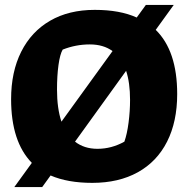

<svg xmlns="http://www.w3.org/2000/svg" viewBox="-20 -727 762 778"><path d="M698 -346Q698 -234 657 -153Q616 -72 538.5 -29Q461 14 354 14Q254 14 185 -16L151 31H38L109 -67Q25 -153 25 -325Q25 -436 66 -517.5Q107 -599 183 -643Q259 -687 364 -687Q466 -687 534 -656L571 -707H684L611 -606Q698 -521 698 -346ZM229 -234 436 -520Q399 -547 344 -547Q287 -547 234 -526Q223 -507 217 -463.5Q211 -420 211 -364Q211 -288 229 -234ZM507 -322Q507 -392 491 -440L284 -153Q321 -124 375 -124Q432 -124 484 -153Q495 -184 501 -230.5Q507 -277 507 -322Z"/></svg>

Font: Suez One
Style: Regular
Weight: 400
Version: Version 1.000